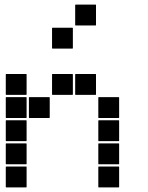

<svg xmlns="http://www.w3.org/2000/svg" viewBox="-20 -815 640 830"><path d="M307 -795H393Q395 -795 395 -793V-707Q395 -705 393 -705H307Q305 -705 305 -707V-793Q305 -795 307 -795ZM207 -695H293Q295 -695 295 -693V-607Q295 -605 293 -605H207Q205 -605 205 -607V-693Q205 -695 207 -695ZM307 -495H393Q395 -495 395 -493V-407Q395 -405 393 -405H307Q305 -405 305 -407V-493Q305 -495 307 -495ZM207 -495H293Q295 -495 295 -493V-407Q295 -405 293 -405H207Q205 -405 205 -407V-493Q205 -495 207 -495ZM7 -495H93Q95 -495 95 -493V-407Q95 -405 93 -405H7Q5 -405 5 -407V-493Q5 -495 7 -495ZM407 -395H493Q495 -395 495 -393V-307Q495 -305 493 -305H407Q405 -305 405 -307V-393Q405 -395 407 -395ZM107 -395H193Q195 -395 195 -393V-307Q195 -305 193 -305H107Q105 -305 105 -307V-393Q105 -395 107 -395ZM7 -395H93Q95 -395 95 -393V-307Q95 -305 93 -305H7Q5 -305 5 -307V-393Q5 -395 7 -395ZM407 -295H493Q495 -295 495 -293V-207Q495 -205 493 -205H407Q405 -205 405 -207V-293Q405 -295 407 -295ZM7 -295H93Q95 -295 95 -293V-207Q95 -205 93 -205H7Q5 -205 5 -207V-293Q5 -295 7 -295ZM407 -195H493Q495 -195 495 -193V-107Q495 -105 493 -105H407Q405 -105 405 -107V-193Q405 -195 407 -195ZM7 -195H93Q95 -195 95 -193V-107Q95 -105 93 -105H7Q5 -105 5 -107V-193Q5 -195 7 -195ZM407 -95H493Q495 -95 495 -93V-7Q495 -5 493 -5H407Q405 -5 405 -7V-93Q405 -95 407 -95ZM7 -95H93Q95 -95 95 -93V-7Q95 -5 93 -5H7Q5 -5 5 -7V-93Q5 -95 7 -95Z"/></svg>

Font: Pixel Panel Black
Style: Regular
Weight: 900
Monospace: yes
Designer: Óliver Lalan
Foundry: Óliver Lalan
Version: Version 1.000; ttfautohint (v1.8.4.7-5d5b-dirty);gftools[0.9